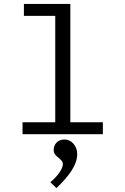

<svg xmlns="http://www.w3.org/2000/svg" viewBox="-20 -685 640 980"><path d="M95 0V-61H262V-604H102V-665H339V-61H505V0ZM268 275 237 245Q265 222 283 196Q301 170 301 153Q301 140 289.5 130Q278 120 266 109Q254 98 254 81Q254 58 269 42.5Q284 27 310 27Q335 27 354.5 48Q374 69 374 102Q374 141 346.5 184Q319 227 268 275Z"/></svg>

Font: Inconsolata Expanded
Style: Regular
Weight: 400
Width: 7
Monospace: yes
Designer: Raph Levien, Cyreal, Brenton Simpson
Foundry: Raph Levien, Cyreal, Google
Version: Version 3.000; ttfautohint (v1.8.2.53-6de2)